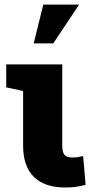

<svg xmlns="http://www.w3.org/2000/svg" viewBox="-20 -810 395 840"><path d="M264.2 10.3Q175.8 10.3 128.4 -35.9Q81.1 -82 81.1 -172.9V-412.1L7.3 -427.7V-528.3H252.4V-172.9Q252.4 -144 262 -132.6Q271.5 -121.1 294.9 -121.1Q310.5 -121.1 316.7 -121.8Q322.8 -122.6 343.8 -127.4L354.5 -1.5Q331.1 4.9 311.3 7.6Q291.5 10.3 264.2 10.3ZM127.4 -620.1 169.4 -790H326.2L212.9 -620.1Z"/></svg>

Font: Roboto Slab LO Black
Style: Regular
Weight: 900
Designer: Google
Version: Version 2.000